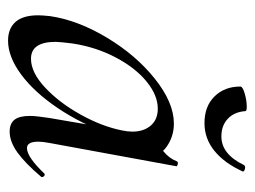

<svg xmlns="http://www.w3.org/2000/svg" viewBox="-98 -522 633 477"><g transform="rotate(90 218.5 -283.5)"><path d="M18 -62Q18 -71 20 -91Q30 -160 73.5 -232.5Q117 -305 176 -352Q235 -399 287 -399Q319 -399 344.5 -381Q370 -363 373 -328L325 -357Q339 -359 356.5 -373.5Q374 -388 381 -407Q383 -409 385 -409Q388 -409 391 -407.5Q394 -406 393 -405L335 -89Q332 -73 332 -62Q332 -34 348 -34Q370 -34 411 -77Q412 -78 414 -78Q417 -78 419 -74.5Q421 -71 419 -69Q386 -30 359 -10.5Q332 9 307 9Q287 9 277.5 -3Q268 -15 268 -41Q268 -57 273 -89L297 -229L316 -246Q288 -169 248.5 -110.5Q209 -52 165 -19.5Q121 13 81 13Q51 13 34.5 -5.5Q18 -24 18 -62ZM304 -270Q307 -284 307 -296Q307 -324 292 -341.5Q277 -359 250 -359Q217 -359 183 -331.5Q149 -304 123 -255Q97 -206 88 -147Q84 -115 84 -105Q84 -44 126 -44Q160 -44 197.5 -79Q235 -114 264.5 -167Q294 -220 304 -270ZM195 -564Q195 -570 212.5 -575Q230 -580 245 -580Q256 -580 256 -577Q258 -549 275 -533Q292 -517 319 -517Q363 -517 390 -573Q392 -576 396 -576Q400 -576 403.5 -574Q407 -572 406 -570Q385 -524 354.5 -499.5Q324 -475 286 -475Q244 -475 219.5 -500Q195 -525 195 -564Z"/></g></svg>

Font: Cormorant Garamond Medium
Style: Italic
Weight: 500
Italic angle: -10°
Designer: Christian Thalmann (Catharsis Fonts)
Foundry: Catharsis Fonts
Version: Version 4.000